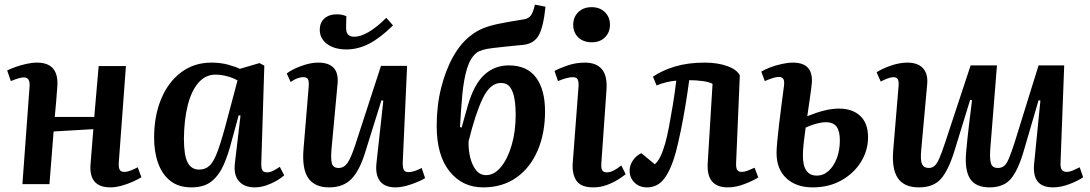

<svg xmlns="http://www.w3.org/2000/svg" viewBox="-20 -797 4719 831"><path d="M384 -238 212 -228 194 0H77L108 -423Q111 -462 83 -462Q65 -462 27 -446L11 -492Q25 -499 47 -507Q69 -515 94 -520.5Q119 -526 140 -526Q236 -526 228 -422Q226 -389 223 -356.5Q220 -324 217 -291H388L407 -511H525L494 -92Q493 -72 498 -62.5Q503 -53 518 -53Q530 -53 544.5 -58.5Q559 -64 576 -73L592 -30Q578 -21 554.5 -10.5Q531 0 505.5 7Q480 14 458 14Q363 14 372 -88Z M1111 -94Q1110 -71 1115 -61Q1120 -51 1136 -51Q1149 -51 1163.5 -58.5Q1178 -66 1191 -75L1210 -38Q1198 -27 1177.5 -15Q1157 -3 1132 5.5Q1107 14 1082 14Q1037 14 1013.5 -13.5Q990 -41 997 -94L1021 -297L1013 -298L983 -188Q968 -129 948 -83.5Q928 -38 895.5 -12Q863 14 809 14Q753 14 717.5 -14Q682 -42 664.5 -90.5Q647 -139 647 -201Q647 -295 677.5 -368.5Q708 -442 764 -484Q820 -526 895 -526Q935 -526 967.5 -517Q1000 -508 1018 -499L1103 -524L1124 -513ZM842 -63Q869 -63 887.5 -80.5Q906 -98 923.5 -146.5Q941 -195 965 -287L1008 -449Q989 -460 963 -467Q937 -474 913 -474Q869 -474 838.5 -438.5Q808 -403 792.5 -341Q777 -279 776 -198Q776 -125 792 -94Q808 -63 842 -63Z M1221 -479Q1244 -497 1284 -511.5Q1324 -526 1357 -526Q1450 -526 1441 -434L1415 -154Q1411 -109 1416.5 -89.5Q1422 -70 1446 -70Q1469 -70 1484.5 -92.5Q1500 -115 1519 -174L1629 -512H1742L1723 -92Q1723 -71 1728 -61.5Q1733 -52 1748 -52Q1760 -52 1775 -57Q1790 -62 1805 -70L1820 -26Q1797 -12 1759 1Q1721 14 1692 14Q1644 14 1623.5 -14.5Q1603 -43 1610 -96L1639 -361L1631 -363L1561 -139Q1537 -60 1501.5 -23Q1466 14 1404 14Q1342 14 1314 -26.5Q1286 -67 1294 -156L1316 -421Q1318 -445 1313 -454Q1308 -463 1293 -463Q1280 -463 1265.5 -457.5Q1251 -452 1238 -442ZM1479 -583Q1428 -583 1396 -606.5Q1364 -630 1364 -668Q1364 -699 1384 -717Q1404 -735 1438 -735Q1450 -735 1459.5 -733Q1469 -731 1479 -727L1478 -682Q1477 -659 1485.5 -648.5Q1494 -638 1514 -638Q1541 -638 1576.5 -659Q1612 -680 1652 -720L1681 -687Q1625 -632 1577 -607.5Q1529 -583 1479 -583Z M2071 14Q1981 14 1925.5 -55.5Q1870 -125 1870 -252Q1870 -340 1889.5 -417.5Q1909 -495 1942.5 -554Q1976 -613 2020 -645Q2043 -663 2071 -674.5Q2099 -686 2140.5 -694.5Q2182 -703 2246 -713Q2267 -716 2277.5 -730Q2288 -744 2295 -777L2341 -768Q2332 -680 2311.5 -644Q2291 -608 2246 -603Q2163 -595 2112 -589Q2061 -583 2042 -568Q2015 -546 2001 -499Q1987 -452 1981 -387.5Q1975 -323 1971 -247L1978 -245L2005 -341Q2032 -433 2076.5 -473.5Q2121 -514 2182 -514Q2261 -514 2300 -461.5Q2339 -409 2339 -315Q2339 -220 2307 -145.5Q2275 -71 2215 -28.5Q2155 14 2071 14ZM2148 -438Q2102 -438 2070 -372.5Q2038 -307 2008 -185Q2007 -149 2015 -116Q2023 -83 2040 -61Q2057 -39 2084 -39Q2119 -39 2148 -74Q2177 -109 2194.5 -168.5Q2212 -228 2212 -302Q2212 -336 2207 -367.5Q2202 -399 2188.5 -418.5Q2175 -438 2148 -438Z M2461 -690Q2461 -723 2483 -744.5Q2505 -766 2541 -766Q2576 -766 2598 -744.5Q2620 -723 2620 -690Q2620 -657 2598.5 -635.5Q2577 -614 2542 -614Q2505 -614 2483 -635Q2461 -656 2461 -690ZM2484 -423Q2485 -444 2480 -453.5Q2475 -463 2459 -463Q2435 -463 2395 -446L2380 -490Q2400 -501 2436 -513.5Q2472 -526 2512 -526Q2561 -526 2585 -497.5Q2609 -469 2605 -409L2583 -95Q2581 -73 2585.5 -62Q2590 -51 2607 -51Q2620 -51 2636 -59Q2652 -67 2669 -81L2688 -43Q2676 -33 2654.5 -19.5Q2633 -6 2605.5 4Q2578 14 2548 14Q2494 14 2474.5 -15.5Q2455 -45 2459 -94Z M2806 -465Q2845 -492 2901 -509Q2957 -526 3030 -526Q3087 -526 3129 -510.5Q3171 -495 3182 -470L3166 -93Q3165 -72 3170 -62.5Q3175 -53 3190 -53Q3202 -53 3215 -58Q3228 -63 3246 -71L3262 -29Q3240 -15 3202.5 -0.5Q3165 14 3130 14Q3037 14 3043 -90L3064 -434Q3051 -442 3022 -446Q2993 -450 2963 -450Q2956 -397 2946.5 -339.5Q2937 -282 2926 -229Q2915 -176 2905 -138Q2884 -62 2855 -24Q2826 14 2781 14Q2747 14 2726 -7Q2705 -28 2705 -58Q2705 -82 2719.5 -103Q2734 -124 2756 -134L2814 -86Q2839 -106 2859 -176Q2867 -204 2875.5 -248.5Q2884 -293 2892.5 -345Q2901 -397 2907 -448Q2889 -447 2864 -441Q2839 -435 2822 -427Z M3474 -294Q3513 -310 3547 -318.5Q3581 -327 3611 -327Q3669 -327 3703 -295.5Q3737 -264 3737 -203Q3737 -146 3706.5 -96.5Q3676 -47 3622 -16.5Q3568 14 3497 14Q3426 14 3383.5 -25.5Q3341 -65 3341 -135Q3341 -152 3344 -185Q3347 -218 3352 -259.5Q3357 -301 3362.5 -344Q3368 -387 3373 -424Q3376 -446 3370.5 -455Q3365 -464 3351 -464Q3339 -464 3322.5 -458.5Q3306 -453 3290 -446L3275 -487Q3289 -496 3312.5 -505Q3336 -514 3363 -520Q3390 -526 3412 -526Q3498 -526 3494 -442Q3492 -417 3486 -377Q3480 -337 3474 -294ZM3467 -245Q3463 -218 3459 -182.5Q3455 -147 3455 -124Q3455 -37 3515 -37Q3544 -37 3566.5 -57.5Q3589 -78 3602 -112.5Q3615 -147 3615 -190Q3615 -229 3601 -248.5Q3587 -268 3554 -268Q3537 -268 3514 -262Q3491 -256 3467 -245Z M3774 -484Q3794 -498 3833 -512Q3872 -526 3907 -526Q3952 -526 3974.5 -502Q3997 -478 3993 -433L3967 -146Q3963 -102 3971 -86Q3979 -70 4000 -70Q4013 -70 4023.5 -78Q4034 -86 4045 -110.5Q4056 -135 4072 -184L4181 -514H4295L4266 -152Q4263 -110 4269 -90Q4275 -70 4299 -70Q4315 -70 4326 -79Q4337 -88 4347 -112Q4357 -136 4371 -179L4475 -514H4586L4570 -89Q4569 -53 4596 -53Q4609 -53 4623 -59Q4637 -65 4653 -73L4668 -30Q4647 -15 4609.5 -0.5Q4572 14 4537 14Q4445 14 4456 -90L4483 -362L4475 -363L4411 -144Q4387 -61 4355.5 -23.5Q4324 14 4263 14Q4202 14 4178 -24.5Q4154 -63 4162 -143Q4167 -198 4173.5 -253Q4180 -308 4187 -363L4179 -365L4111 -144Q4085 -60 4052.5 -23Q4020 14 3957 14Q3893 14 3866 -26Q3839 -66 3846 -147L3869 -423Q3871 -444 3866 -453.5Q3861 -463 3847 -463Q3828 -463 3792 -444Z"/></svg>

Font: Literata 36pt SemiBold
Style: Italic
Weight: 600
Italic angle: -2°
Designer: Latin by Veronika Burian and Jose Scaglione. Greek by Irene Vlachou. Cyrillic by Vera Evstafieva
Foundry: TypeTogether
Version: Version 3.002